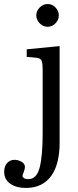

<svg xmlns="http://www.w3.org/2000/svg" viewBox="-79 -715 383 940"><path d="M212.9 -14.6Q212.9 34.2 203.1 74.7Q193.4 115.2 173.3 144Q153.3 172.9 122.1 189Q90.8 205.1 47.9 205.1Q0 205.1 -29.3 184.1Q-58.6 163.1 -58.6 126Q-58.6 98.6 -43.9 83Q-29.3 67.4 -7.8 67.4Q8.8 67.4 25.9 76.7Q43 85.9 43 102.5Q43 113.3 37.1 127.4Q31.2 141.6 31.2 146.5Q31.2 152.3 38.6 157.2Q45.9 162.1 59.6 162.1Q100.6 162.1 115.2 105Q129.9 47.9 129.9 -63.5V-373Q129.9 -401.4 125.5 -416Q121.1 -430.7 96.7 -432.6L51.8 -436.5V-473.6L212.9 -489.3ZM209 -639.6Q209 -618.2 192.9 -601.1Q176.8 -584 154.3 -584Q131.8 -584 115.2 -601.1Q98.6 -618.2 98.6 -639.6Q98.6 -661.1 115.2 -678.2Q131.8 -695.3 154.3 -695.3Q176.8 -695.3 192.9 -678.2Q209 -661.1 209 -639.6Z"/></svg>

Font: Uchen
Style: Regular
Weight: 400
Designer: Christopher J. Fynn
Foundry: Christopher J. Fynn for DDC
Version: Version 1.000 preliminary